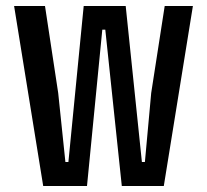

<svg xmlns="http://www.w3.org/2000/svg" viewBox="-20 -620 690 640"><path d="M124 0 27 -600H130L174 -310L198 -80H208L259 -600H399L453 -80H463L484 -310L529 -600H623L526 0H386L331 -521H321L270 0Z"/></svg>

Font: Martian Mono SemiCondensed
Style: Regular
Weight: 400
Width: 4
Designer: Roman Shamin
Foundry: Evil Martians
Version: Version 1.000